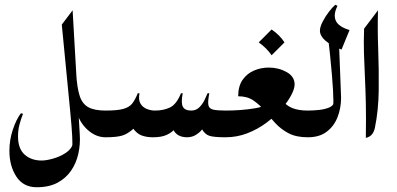

<svg xmlns="http://www.w3.org/2000/svg" viewBox="-20 -577 1667 807"><path d="M134.3 210Q78.1 210 48.8 165.3Q19.5 120.6 19.5 56.6Q19.5 11.2 33.9 -32Q48.3 -75.2 67.9 -101.1L76.7 -98.6Q67.9 -76.7 61.8 -53.2Q55.7 -29.8 55.7 -3.9Q55.7 47.9 83.5 72.8Q111.3 97.7 155.3 97.7Q174.3 97.7 202.6 89.8Q231 82 255.6 66.2Q280.3 50.3 287.1 25.4L282.7 42.5Q288.1 24.9 275.1 -108.6Q262.2 -242.2 239.7 -473.6L285.2 -533.7L315.4 -9.3Q317.9 29.8 309.3 68.8Q300.8 107.9 279.3 139.6Q257.8 171.4 222.2 190.7Q186.5 210 134.3 210ZM423.8 0Q383.3 0 349.4 -30.3Q315.4 -60.5 303.7 -103.5L300.3 -268.1Q303.7 -209.5 314.5 -175.3Q325.2 -141.1 350.6 -126.7Q376 -112.3 423.8 -112.3Q436 -112.3 442.4 -102.3Q448.7 -92.3 450.9 -79.1Q453.1 -65.9 453.1 -56.2Q453.1 -48.8 450.9 -35.4Q448.7 -22 442.4 -11Q436 0 423.8 0Z M927.7 0Q877.4 0 858.9 -6.6Q840.3 -13.2 828.1 -35.6L832.5 -37.6Q825.2 -24.9 807.1 -12.5Q789.1 0 766.6 0Q723.6 0 707.5 -33.2L711.9 -32.2Q701.7 -20 680.4 -10Q659.2 0 622.6 0Q596.7 0 576.2 -7.3Q555.7 -14.6 539.1 -37.6L543.9 -38.6Q518.1 -14.6 494.1 -7.3Q470.2 0 423.8 0Q410.2 0 405.8 -15.4Q401.4 -30.8 401.4 -56.2Q401.4 -79.6 406.7 -95.9Q412.1 -112.3 423.8 -112.3Q473.6 -112.3 498.8 -119.4Q523.9 -126.5 536.1 -142.3Q548.3 -158.2 559.1 -185.1H566.4Q561 -158.2 570.1 -142.3Q579.1 -126.5 596.2 -119.4Q613.3 -112.3 631.8 -112.3Q667 -112.3 694.3 -125.2Q721.7 -138.2 740.7 -185.1H748Q740.2 -145 748.5 -128.7Q756.8 -112.3 783.7 -112.3Q804.2 -112.3 817.9 -126Q831.5 -139.6 839.8 -157Q848.1 -174.3 852.5 -185.1H859.9Q853 -151.4 855.7 -136Q858.4 -120.6 875.2 -116.5Q892.1 -112.3 927.7 -112.3Q941.9 -112.3 949.2 -95Q956.5 -77.6 956.5 -56.2Q956.5 -32.7 950 -16.4Q943.4 0 927.7 0Z M981 -172.4Q981.4 -216.3 1000.5 -242.7Q1019.5 -269 1048.8 -281Q1078.1 -293 1109.4 -293Q1150.9 -293 1184.6 -274.2Q1218.3 -255.4 1218.3 -222.2Q1218.3 -203.6 1203.6 -176Q1189 -148.4 1162.1 -117.9Q1135.3 -87.4 1099.1 -60.5Q1063 -33.7 1019.5 -16.8Q976.1 0 927.7 0Q914.6 0 908.2 -19.5Q901.9 -39.1 901.9 -56.2Q901.9 -73.2 908.2 -92.8Q914.6 -112.3 927.7 -112.3Q994.6 -112.3 1051.3 -121.8Q1107.9 -131.3 1129.4 -158.2H1164.1Q1181.2 -134.3 1207.5 -123.3Q1233.9 -112.3 1273.9 -112.3Q1288.6 -112.3 1295.9 -92.8Q1303.2 -73.2 1303.2 -56.2Q1303.2 -39.1 1295.9 -19.5Q1288.6 0 1273.9 0Q1224.6 0 1192.1 -17.3Q1159.7 -34.7 1136.2 -60.5Q1112.8 -86.4 1091.6 -112.1Q1070.3 -137.7 1044.7 -155Q1019 -172.4 981 -172.4ZM1121.6 -453.1Q1154.8 -430.7 1175.8 -398.9L1121.6 -344.7Q1101.1 -375 1067.4 -398.9Z M1355.5 -451.2 1403.8 -421.4Q1407.7 -326.2 1409.9 -265.1Q1412.1 -204.1 1413.6 -166.5Q1413.6 -122.6 1398.7 -84.5Q1383.8 -46.4 1353 -23.2Q1322.3 0 1273.9 0Q1260.3 0 1254.4 -19.5Q1248.5 -39.1 1248.5 -56.2Q1248.5 -73.2 1254.4 -92.8Q1260.3 -112.3 1273.9 -112.3Q1295.4 -112.3 1319.3 -114.7Q1343.3 -117.2 1361.6 -124.3Q1379.9 -131.3 1383.8 -146L1379.4 -128.9Q1381.3 -135.7 1381.3 -153.3Q1381.3 -188.5 1375 -263.9Q1368.7 -339.4 1355.5 -451.2ZM1389.6 -557.1 1398.4 -552.2Q1379.9 -515.1 1391.6 -489.7Q1403.3 -464.4 1449.2 -450.7L1415.5 -368.7Q1324.7 -404.3 1324.7 -448.2Q1324.7 -463.9 1336.2 -486.1Q1347.7 -508.3 1363 -528.1Q1378.4 -547.9 1389.6 -557.1Z M1510.3 -456.5 1568.8 -533.7Q1566.4 -457 1569.6 -370.4Q1572.8 -283.7 1571.8 -198.2Q1570.8 -112.8 1555.7 -39.6Q1547.9 -3.4 1517.6 2.4Q1519 -83.5 1517.6 -145Q1516.1 -206.5 1513.7 -255.6Q1511.2 -304.7 1509.8 -352.1Q1508.3 -399.4 1510.3 -456.5Z"/></svg>

Font: Lateef SemiBold
Style: Regular
Weight: 600
Designer: SIL International
Foundry: SIL International
Version: Version 4.200